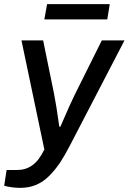

<svg xmlns="http://www.w3.org/2000/svg" viewBox="-46 -720 618 922"><path d="M167 -627 180.2 -700.2H481L469.2 -627ZM-25.9 171.9 -14.2 96.2H38.1Q77.1 96.2 108.9 74Q140.6 51.8 167 -2L57.1 -525.9H161.1L212.9 -272.9Q225.1 -211.4 238.8 -111.8H244.1Q294.9 -230 312 -263.2L442.9 -525.9H551.8L289.1 -20Q264.6 27.3 242.4 60.8Q220.2 94.2 191.4 123.5Q162.6 152.8 127.9 167.5Q93.3 182.1 51.8 182.1Q10.3 182.1 -25.9 171.9Z"/></svg>

Font: Archivo Medium
Style: Italic
Weight: 500
Italic angle: -10°
Designer: Hector Gatti
Foundry: Omnibus-Type
Version: Version 2.001